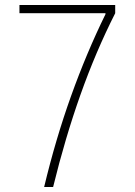

<svg xmlns="http://www.w3.org/2000/svg" viewBox="-20 -750 540 770"><path d="M157 0Q203 -192 265 -365Q327 -538 403 -693V-697H58V-730H442V-697Q364 -543 302.5 -369.5Q241 -196 193 0Z"/></svg>

Font: M PLUS 1 Code ExtraLight
Style: Regular
Weight: 250
Designer: Coji Morishita
Foundry: UNDERFOREST DESIGN
Version: Version 1.002